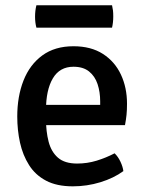

<svg xmlns="http://www.w3.org/2000/svg" viewBox="-20 -678 540 712"><path d="M109 -214V-289H351.5V-302Q351.5 -337 341.8 -366.2Q332 -395.5 310.2 -413Q288.5 -430.5 252.5 -430.5Q201.5 -430.5 176 -387.5Q150.5 -344.5 150.5 -269V-237.5Q150.5 -190.5 160.2 -152.8Q170 -115 195 -93.2Q220 -71.5 266 -71.5Q303.5 -71.5 338.5 -82.2Q373.5 -93 405 -109.5Q418 -97 426.8 -78.2Q435.5 -59.5 437.5 -43.5Q402 -17.5 352.2 -2.2Q302.5 13 250 13Q190.5 13 150.8 -8Q111 -29 87.8 -65.8Q64.5 -102.5 54.2 -149Q44 -195.5 44 -246Q44 -320.5 67.2 -379.5Q90.5 -438.5 137 -472.5Q183.5 -506.5 252.5 -506.5Q317.5 -506.5 361.8 -478Q406 -449.5 428.5 -401.2Q451 -353 451 -293.5Q451 -269.5 449.2 -252.2Q447.5 -235 443.5 -214ZM115 -575.5Q110 -594 110 -616Q110 -638.5 115 -658.5H395.5Q398 -647.5 399 -638.8Q400 -630 400 -617Q400 -594.5 395.5 -575.5Z"/></svg>

Font: Signika
Style: Regular
Weight: 400
Designer: Anna Giedry
Foundry: Anna Giedry
Version: Version 2.001